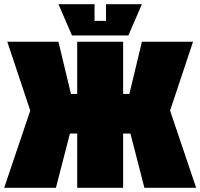

<svg xmlns="http://www.w3.org/2000/svg" viewBox="-20 -900 960 920"><path d="M570 0H350V-260H315L248 0H0L125 -370L15 -700H260L320 -450H350V-700H570V-450H600L660 -700H905L795 -370L920 0H672L605 -260H570ZM488 -880H660L595 -730H325L260 -880H433V-800H488Z"/></svg>

Font: Tektur SemiCondensed Black
Style: Regular
Weight: 900
Width: 4
Designer: Adam Jagosz
Foundry: Adam Jagosz
Version: Version 1.005;gftools[0.9.30]